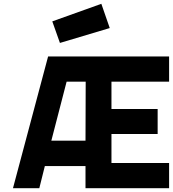

<svg xmlns="http://www.w3.org/2000/svg" viewBox="-20 -986 906 1006"><path d="M428 0V-116H215L186 0H48L232 -690H866V-558H564V-415H806V-284H564V-132H866V0ZM329 -558 249 -249H428L429 -558ZM254 -874 511 -966 555 -839 294 -761Z"/></svg>

Font: TitilliumText22L Xb
Style: Bold
Weight: 400
Designer: Campivisivi
Foundry: Campivisivi
Version: 1.000